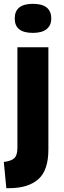

<svg xmlns="http://www.w3.org/2000/svg" viewBox="-27 -775 336 1004"><path d="M20 209H6L-7 72Q32 67 48 52Q64 37 64 -2V-528H226V7Q226 116 173 162.5Q120 209 20 209ZM145 -603Q50 -603 50 -678Q50 -755 145 -755Q241 -755 241 -678Q241 -642 216.5 -622.5Q192 -603 145 -603Z"/></svg>

Font: Bricolage Grotesque 12pt ExtraBold
Style: Regular
Weight: 800
Designer: Mathieu Triay
Foundry: Atelier Triay
Version: Version 1.001; ttfautohint (v1.8.4.7-5d5b);gftools[0.9.33.de